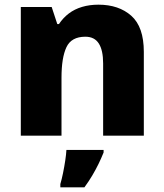

<svg xmlns="http://www.w3.org/2000/svg" viewBox="-20 -580 702 821"><path d="M401 -560Q488 -560 541.5 -512.5Q595 -465 595 -358V0H421V-309Q421 -365 402.5 -394Q384 -423 345 -423Q285 -423 264 -378Q243 -333 243 -248V0H69V-550H201L225 -477H232Q250 -504 274.5 -522.5Q299 -541 331 -550.5Q363 -560 401 -560ZM423 72Q413 97 401 121.5Q389 146 374.5 170.5Q360 195 341 221H238V207Q244 187 249.5 160Q255 133 259 106.5Q263 80 264 61H423Z"/></svg>

Font: Noto Sans Oriya ExtraBold
Style: Regular
Weight: 800
Version: Version 2.003